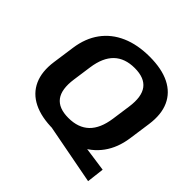

<svg xmlns="http://www.w3.org/2000/svg" viewBox="-197 -892 1157 1157"><g transform="rotate(45 381.5 -313.5)"><path d="M275.7 0 327.4 -84 723.9 -27.8 710.7 83ZM342 10.1Q239 10.1 171.2 -23.7Q103.4 -57.5 74.2 -122.4Q45 -187.2 58 -279.3L78 -420.7Q91 -513.3 138.2 -577.9Q185.4 -642.5 262.7 -676.3Q340.1 -710.1 443 -710.1Q546.4 -710.1 614 -676.3Q681.6 -642.5 710.8 -577.9Q740 -513.3 727 -420.7L707 -279.3Q694 -187.2 646.8 -122.4Q599.6 -57.5 522.5 -23.7Q445.4 10.1 342 10.1ZM357.2 -102.1Q441 -102.1 489.2 -148.5Q537.3 -194.9 550.7 -289.7L567.7 -410.3Q581.1 -505.1 546.1 -551.5Q511.1 -597.9 427.8 -597.9Q344.4 -597.9 296.1 -551.5Q247.7 -505.1 234.3 -410.3L217.3 -289.7Q203.9 -194.9 238.9 -148.5Q273.9 -102.1 357.2 -102.1Z"/></g></svg>

Font: Pathway Extreme 8pt Thin
Style: Italic
Weight: 100
Italic angle: -8°
Designer: Eduardo Rodriguez Tunni
Foundry: Eduardo Rodriguez Tunni
Version: Version 1.000